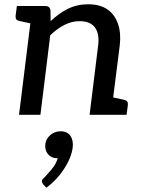

<svg xmlns="http://www.w3.org/2000/svg" viewBox="-20 -537 658 898"><path d="M69 0 132 -509H192Q213 -509 216 -489L217 -438Q254 -474 297 -495.5Q340 -517 392 -517Q448 -517 482.5 -493Q517 -469 532 -425Q547 -381 540 -324L499 0H399L439 -324Q446 -378 424.5 -408Q403 -438 352 -438Q316 -438 281.5 -420.5Q247 -403 215 -372L169 0ZM471 0 493 -85 561 -70Q571 -68 575 -62Q579 -56 578 -46L572 0ZM160 -509 138 -424 71 -439Q60 -441 56 -447Q52 -453 53 -463L59 -509ZM197 341 182 325Q179 321 177.5 317.5Q176 314 176 309Q177 302 186 295Q199 281 220.5 256Q242 231 250 203Q250 203 248 203Q246 203 245 203Q219 202 204 183.5Q189 165 192 137Q195 112 215.5 94.5Q236 77 263 77Q295 77 309.5 98.5Q324 120 320 153Q314 200 280 252.5Q246 305 197 341Z"/></svg>

Font: Aleo Medium
Style: Italic
Weight: 500
Italic angle: -7°
Designer: Alessio Laiso
Foundry: Alessio Laiso
Version: Version 2.001;gftools[0.9.29]